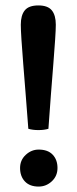

<svg xmlns="http://www.w3.org/2000/svg" viewBox="-20 -675 284 707"><path d="M121.3 -196Q100.3 -196 84.3 -200.8Q79.4 -265.3 74.6 -326.5Q69.7 -387.6 65.6 -439.4Q61.5 -491.2 59 -528.9Q56.6 -566.5 56.6 -584Q56.6 -618.9 71.3 -636.9Q85.9 -655 121.3 -655Q156.1 -655 170.8 -636.9Q185.5 -618.9 185.5 -584Q185.5 -566.5 183 -528.9Q180.6 -491.2 176.4 -439.4Q172.3 -387.6 167.5 -326.5Q162.6 -265.3 158.3 -200.8Q142.9 -196 121.3 -196ZM122.3 12Q89.4 12 71.7 -6.9Q53.9 -25.8 53.9 -56.4Q53.9 -85.5 74.8 -104.8Q95.6 -124.2 122.3 -124.2Q156.2 -124.2 173.9 -105.5Q191.7 -86.9 191.7 -56.4Q191.7 -26.8 170.8 -7.4Q150 12 122.3 12Z"/></svg>

Font: Pitagon Serif
Style: Regular
Weight: 400
Designer: Travis Tran
Foundry: Pitagon
Version: Version 1.000;gftools[0.9.26]